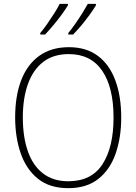

<svg xmlns="http://www.w3.org/2000/svg" viewBox="-20 -1064 711 1001"><path d="M612 -451Q612 -347 583 -263.5Q554 -180 493 -131.5Q432 -83 336 -83Q239 -83 178 -132Q117 -181 88 -264.5Q59 -348 59 -452Q59 -565 91 -647Q123 -729 185.5 -773.5Q248 -818 339 -818Q430 -818 490.5 -772.5Q551 -727 581.5 -644.5Q612 -562 612 -451ZM99 -452Q99 -351 125 -276Q151 -201 204 -160Q257 -119 336 -119Q457 -119 514.5 -208Q572 -297 572 -451Q572 -609 512.5 -695.5Q453 -782 339 -782Q258 -782 205 -741Q152 -700 125.5 -625.5Q99 -551 99 -452ZM480 -1036Q468 -1016 448 -988Q428 -960 404.5 -932Q381 -904 361 -884H336V-892Q353 -912 372.5 -940Q392 -968 409.5 -996Q427 -1024 438 -1044H480ZM334 -1036Q322 -1016 302 -988.5Q282 -961 258.5 -933Q235 -905 215 -884H190V-892Q207 -912 226.5 -940Q246 -968 263.5 -995.5Q281 -1023 291 -1044H334Z"/></svg>

Font: Noto Sans Telugu UI SemiCondensed ExtraLight
Style: Regular
Weight: 200
Width: 4
Designer: Jelle Bosma - Monotype Design Team
Foundry: Monotype Imaging Inc.
Version: Version 2.005; ttfautohint (v1.8.4.7-5d5b)